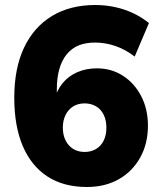

<svg xmlns="http://www.w3.org/2000/svg" viewBox="-20 -736 640 767"><path d="M327 11Q234 11 169.5 -31Q105 -73 71 -152.5Q37 -232 37 -346Q37 -463 76 -545.5Q115 -628 187.5 -672Q260 -716 361 -716Q400 -716 438 -708Q476 -700 510.5 -684Q545 -668 575 -644L518 -510Q482 -538 441.5 -552Q401 -566 360 -566Q322 -566 294 -554.5Q266 -543 246.5 -519Q227 -495 217 -460Q207 -425 207 -379V-333H196Q206 -374 229.5 -403Q253 -432 288.5 -447.5Q324 -463 367 -463Q425 -463 471 -433.5Q517 -404 544 -352Q571 -300 571 -234Q571 -162 540 -106.5Q509 -51 454.5 -20Q400 11 327 11ZM318 -129Q344 -129 364 -141Q384 -153 394.5 -175Q405 -197 405 -226Q405 -255 394.5 -277Q384 -299 364 -311Q344 -323 318 -323Q292 -323 272.5 -311Q253 -299 242 -277Q231 -255 231 -226Q231 -197 242 -175Q253 -153 272.5 -141Q292 -129 318 -129Z"/></svg>

Font: Nunito Sans 11pt Black
Style: Regular
Weight: 900
Version: Version 3.101;gftools[0.9.27]